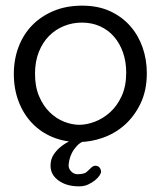

<svg xmlns="http://www.w3.org/2000/svg" viewBox="-20 -492 569 680"><path d="M29 0ZM500 -233Q500 -172 478 -126Q456 -80 421.5 -49.5Q387 -19 344 -4Q301 11 259 11Q208 11 166 -6.5Q124 -24 93.5 -56Q63 -88 46 -132.5Q29 -177 29 -230Q29 -282 46 -326.5Q63 -371 94.5 -403Q126 -435 170.5 -453.5Q215 -472 271 -472Q327 -472 369.5 -452.5Q412 -433 441 -400Q470 -367 485 -324Q500 -281 500 -233ZM270 -412Q237 -412 207 -400Q177 -388 154 -365Q131 -342 117.5 -308Q104 -274 104 -231Q104 -185 118.5 -151Q133 -117 156 -94.5Q179 -72 207 -61Q235 -50 261 -50Q287 -50 316 -61Q345 -72 370 -94.5Q395 -117 411 -152Q427 -187 427 -235Q427 -274 415.5 -306.5Q404 -339 383.5 -362.5Q363 -386 334 -399Q305 -412 270 -412ZM282 6Q264 12 252.5 24.5Q241 37 234.5 50Q228 63 225.5 75.5Q223 88 223 94Q223 106 232.5 115.5Q242 125 254 125Q279 125 287.5 116.5Q296 108 304 101Q311 95 317 95Q328 95 333 102Q338 109 338 117Q338 121 332.5 129.5Q327 138 316.5 146.5Q306 155 292 161.5Q278 168 260 168Q216 168 187.5 147.5Q159 127 159 95Q159 72 170 55.5Q181 39 195 28Q211 15 232 5Z"/></svg>

Font: Life Savers
Style: Bold
Weight: 700
Designer: Pablo Impallari, Rodrigo Fuenzalida, Brenda Gallo
Foundry: Pablo Impallari, Rodrigo Fuenzalida, Brenda Gallo
Version: Version 3.001; ttfautohint (v0.95) -l 8 -r 50 -G 200 -x 14 -